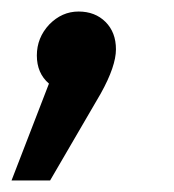

<svg xmlns="http://www.w3.org/2000/svg" viewBox="-40 -147 301 333"><path d="M134.8 15.1 46.9 166H-20L44.9 -2Q23.9 -20 23.9 -50.8Q23.9 -81.5 45.4 -104.5Q67.4 -127 96.2 -127Q125 -127 143.1 -108.9Q161.1 -90.8 161.1 -61.5Q161.1 -32.2 134.8 15.1Z"/></svg>

Font: FiraSans-Italic
Style: Italic
Weight: 400
Italic angle: -8°
Designer: Carrois Corporate & Edenspiekermann AG
Foundry: Carrois Corporate GbR & Edenspiekermann AG
Version: Version 3.106;PS 003.106;hotconv 1.0.70;makeotf.lib2.5.58329